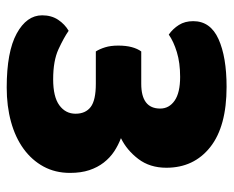

<svg xmlns="http://www.w3.org/2000/svg" viewBox="-80 -582 679 558"><g transform="rotate(90 259.0 -303.5)"><path d="M468 -448Q468 -400 442.5 -366.5Q417 -333 382 -316Q403 -308 421 -296Q439 -284 453 -266Q467 -248 475 -224Q483 -200 483 -168Q483 -125 464.5 -91Q446 -57 413 -33Q380 -9 334.5 3.5Q289 16 235 16Q131 16 78 -13Q25 -42 25 -87Q25 -114 38 -133.5Q51 -153 70 -164Q90 -150 123.5 -134.5Q157 -119 211 -119Q262 -119 286.5 -137Q311 -155 311 -184Q311 -213 291.5 -228Q272 -243 224 -243H130Q123 -254 118 -270Q113 -286 113 -308Q113 -331 117.5 -347.5Q122 -364 130 -375H224Q296 -375 296 -430Q296 -456 273 -472Q250 -488 204 -488Q163 -488 132 -478.5Q101 -469 81 -455Q64 -467 53 -484.5Q42 -502 42 -526Q42 -576 94 -599.5Q146 -623 233 -623Q348 -623 408 -575.5Q468 -528 468 -448Z"/></g></svg>

Font: Baloo 2 Latin ExtraBold
Style: Regular
Weight: 400
Designer: Sarang Kulkarni and Ek Type
Foundry: Ek Type
Version: Version 1.001